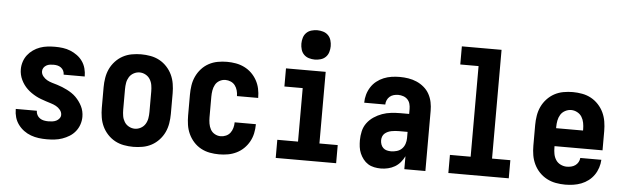

<svg xmlns="http://www.w3.org/2000/svg" viewBox="-48 -928 3597 1108"><g transform="rotate(5 1750.0 -373.5)"><path d="M249 8Q225 8 202 5Q179 2 157 -6Q135 -14 116 -28Q97 -42 83 -61Q69 -80 62.5 -102.5Q56 -125 56 -149V-151H178V-150Q178 -138 184 -126.5Q190 -115 200.5 -108Q211 -101 223.5 -98.5Q236 -96 249 -96Q260 -96 272 -97.5Q284 -99 294.5 -104Q305 -109 312.5 -118.5Q320 -128 320 -139Q320 -155 309.5 -168Q299 -181 285 -188.5Q271 -196 256 -200.5Q241 -205 226 -210Q211 -215 196 -220.5Q181 -226 167 -233.5Q153 -241 140 -250Q127 -259 115.5 -270Q104 -281 95 -293.5Q86 -306 79 -320.5Q72 -335 68.5 -350.5Q65 -366 65 -382Q65 -404 72 -425.5Q79 -447 92.5 -464.5Q106 -482 124.5 -495Q143 -508 164 -515.5Q185 -523 207 -525.5Q229 -528 251 -528Q274 -528 296.5 -525Q319 -522 340 -513.5Q361 -505 379.5 -491.5Q398 -478 411 -459.5Q424 -441 430 -418.5Q436 -396 436 -374V-372H314Q314 -384 309 -394.5Q304 -405 294.5 -412Q285 -419 274 -421.5Q263 -424 251 -424Q241 -424 230 -422.5Q219 -421 209.5 -415.5Q200 -410 194 -401Q188 -392 188 -381Q188 -365 198.5 -352Q209 -339 222.5 -331.5Q236 -324 251.5 -319.5Q267 -315 282 -310.5Q297 -306 311.5 -300Q326 -294 340 -287Q354 -280 367.5 -271Q381 -262 392 -251Q403 -240 412.5 -227Q422 -214 429 -200Q436 -186 439.5 -170.5Q443 -155 443 -139Q443 -116 435.5 -94Q428 -72 413.5 -54Q399 -36 379.5 -24Q360 -12 338.5 -4.5Q317 3 294.5 5.5Q272 8 249 8Z M750 8Q723 8 695.5 3Q668 -2 644 -15Q620 -28 601 -48.5Q582 -69 570.5 -93.5Q559 -118 554.5 -145.5Q550 -173 550 -200V-320Q550 -347 554.5 -374.5Q559 -402 570.5 -426.5Q582 -451 601 -471.5Q620 -492 644 -505Q668 -518 695.5 -523Q723 -528 750 -528Q777 -528 804.5 -523Q832 -518 856 -505Q880 -492 899 -471.5Q918 -451 929.5 -426.5Q941 -402 945.5 -374.5Q950 -347 950 -320V-200Q950 -173 945.5 -145.5Q941 -118 929.5 -93.5Q918 -69 899 -48.5Q880 -28 856 -15Q832 -2 804.5 3Q777 8 750 8ZM750 -97Q768 -97 784.5 -106Q801 -115 810.5 -130.5Q820 -146 823 -164Q826 -182 826 -200V-320Q826 -338 823 -356Q820 -374 810.5 -389.5Q801 -405 784.5 -414Q768 -423 750 -423Q732 -423 715.5 -414Q699 -405 689.5 -389.5Q680 -374 677 -356Q674 -338 674 -320V-200Q674 -182 677 -164Q680 -146 689.5 -130.5Q699 -115 715.5 -106Q732 -97 750 -97Z M1247 8Q1220 8 1193 3Q1166 -2 1142 -15Q1118 -28 1099.5 -48.5Q1081 -69 1069.5 -94Q1058 -119 1054 -146Q1050 -173 1050 -200V-320Q1050 -347 1054 -374Q1058 -401 1069.5 -426Q1081 -451 1099.5 -471.5Q1118 -492 1142 -505Q1166 -518 1193 -523Q1220 -528 1247 -528Q1273 -528 1298.5 -523.5Q1324 -519 1347.5 -507.5Q1371 -496 1389.5 -478Q1408 -460 1420.5 -437.5Q1433 -415 1438.5 -389.5Q1444 -364 1444 -338V-336H1321V-337Q1321 -353 1316.5 -369Q1312 -385 1302.5 -397.5Q1293 -410 1278 -416.5Q1263 -423 1247 -423Q1229 -423 1213 -414Q1197 -405 1188.5 -389.5Q1180 -374 1177 -356Q1174 -338 1174 -320V-200Q1174 -182 1177 -164Q1180 -146 1188.5 -130.5Q1197 -115 1213 -106Q1229 -97 1247 -97Q1263 -97 1278 -103.5Q1293 -110 1302.5 -122.5Q1312 -135 1316.5 -151Q1321 -167 1321 -183V-184H1444V-182Q1444 -156 1438.5 -130.5Q1433 -105 1420.5 -82.5Q1408 -60 1389.5 -42Q1371 -24 1347.5 -12.5Q1324 -1 1298.5 3.5Q1273 8 1247 8Z M1575 0V-105H1695V-415H1589V-520H1819V-105H1925V0ZM1750 -585Q1733 -585 1716 -590Q1699 -595 1687 -607Q1675 -619 1670 -636Q1665 -653 1665 -670Q1665 -687 1670 -704Q1675 -721 1687 -733Q1699 -745 1716 -750Q1733 -755 1750 -755Q1767 -755 1784 -750Q1801 -745 1813 -733Q1825 -721 1830 -704Q1835 -687 1835 -670Q1835 -653 1830 -636Q1825 -619 1813 -607Q1801 -595 1784 -590Q1767 -585 1750 -585Z M2184 8Q2165 8 2145.5 4Q2126 0 2110 -10Q2094 -20 2082 -35.5Q2070 -51 2062.5 -68.5Q2055 -86 2052.5 -105.5Q2050 -125 2050 -144Q2050 -170 2056 -196.5Q2062 -223 2078 -244.5Q2094 -266 2116.5 -281Q2139 -296 2164 -305Q2189 -314 2216 -317Q2243 -320 2269 -320H2320V-349Q2320 -364 2316 -378.5Q2312 -393 2302 -403.5Q2292 -414 2277.5 -419Q2263 -424 2248 -424Q2235 -424 2222 -420.5Q2209 -417 2199 -408.5Q2189 -400 2183.5 -387.5Q2178 -375 2178 -362H2056Q2056 -386 2062.5 -409Q2069 -432 2082 -452.5Q2095 -473 2114 -488Q2133 -503 2155 -512Q2177 -521 2200.5 -524.5Q2224 -528 2248 -528Q2273 -528 2298 -524Q2323 -520 2346 -510Q2369 -500 2388.5 -483.5Q2408 -467 2420 -445Q2432 -423 2437 -398.5Q2442 -374 2442 -349V0H2320V-75Q2311 -56 2297 -39.5Q2283 -23 2265 -12.5Q2247 -2 2226 3Q2205 8 2184 8ZM2234 -96Q2251 -96 2268 -101Q2285 -106 2297 -118Q2309 -130 2314.5 -146.5Q2320 -163 2320 -180V-216H2269Q2258 -216 2247.5 -215Q2237 -214 2226.5 -212Q2216 -210 2206 -205.5Q2196 -201 2188 -194Q2180 -187 2176 -176.5Q2172 -166 2172 -155Q2172 -143 2176 -131Q2180 -119 2189 -110.5Q2198 -102 2210 -99Q2222 -96 2234 -96Z M2575 0V-105H2695V-630H2589V-735H2819V-105H2925V0Z M3252 8Q3225 8 3197.5 3Q3170 -2 3145.5 -15Q3121 -28 3102 -48Q3083 -68 3071 -93Q3059 -118 3054.5 -145Q3050 -172 3050 -200V-320Q3050 -347 3054.5 -374.5Q3059 -402 3070.5 -426.5Q3082 -451 3101 -471.5Q3120 -492 3144 -505Q3168 -518 3195.5 -523Q3223 -528 3250 -528Q3277 -528 3304.5 -523Q3332 -518 3356 -505Q3380 -492 3399 -471.5Q3418 -451 3429.5 -426.5Q3441 -402 3445.5 -374.5Q3450 -347 3450 -320V-208H3172V-200Q3172 -181 3175.5 -162.5Q3179 -144 3189 -128.5Q3199 -113 3216.5 -104.5Q3234 -96 3252 -96Q3265 -96 3278 -99Q3291 -102 3301.5 -109.5Q3312 -117 3318.5 -128.5Q3325 -140 3326 -153H3448Q3447 -130 3439.5 -107Q3432 -84 3418.5 -64.5Q3405 -45 3386 -30.5Q3367 -16 3345 -7.5Q3323 1 3299.5 4.5Q3276 8 3252 8ZM3172 -312H3328V-320Q3328 -338 3324.5 -356.5Q3321 -375 3311.5 -390.5Q3302 -406 3285 -415Q3268 -424 3250 -424Q3232 -424 3215 -415Q3198 -406 3188.5 -390.5Q3179 -375 3175.5 -356.5Q3172 -338 3172 -320Z"/></g></svg>

Font: Iosevka Curly Extrabold
Style: Regular
Weight: 800
Monospace: yes
Designer: Belleve Invis
Foundry: Belleve Invis
Version: Version 22.1.2; ttfautohint (v1.8.4)